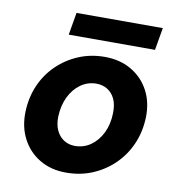

<svg xmlns="http://www.w3.org/2000/svg" viewBox="-79 -751 773 835"><g transform="rotate(10 308.0 -334.0)"><path d="M267 12Q200 12 150 -18Q100 -48 73 -100Q46 -152 48 -218Q50 -281 73 -334.5Q96 -388 137 -428Q178 -468 231.5 -490.5Q285 -513 347 -513Q414 -513 464.5 -483.5Q515 -454 542.5 -402.5Q570 -351 568 -284Q566 -221 542.5 -167Q519 -113 478 -73Q437 -33 383.5 -10.5Q330 12 267 12ZM285 -109Q324 -109 355 -131Q386 -153 404.5 -191Q423 -229 424 -278Q425 -315 413.5 -340Q402 -365 380.5 -378.5Q359 -392 331 -392Q293 -392 262 -370Q231 -348 212.5 -310Q194 -272 192 -223Q191 -187 203 -161.5Q215 -136 236.5 -122.5Q258 -109 285 -109ZM175 -581 192 -680H573L556 -581Z"/></g></svg>

Font: DM Sans 18pt ExtraBold
Style: Italic
Weight: 800
Italic angle: -10°
Designer: Colophon Foundry, Jonny Pinhorn
Foundry: Colophon Foundry
Version: Version 4.004;gftools[0.9.30]